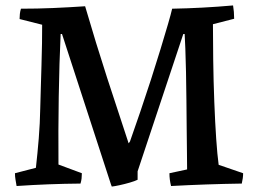

<svg xmlns="http://www.w3.org/2000/svg" viewBox="-20 -675 941 706"><path d="M41 9Q39 -3 37 -14.5Q35 -26 35 -38L112 -58Q118 -111 122.5 -166Q127 -221 128 -277Q129 -308 130 -349Q131 -390 132.5 -433.5Q134 -477 134.5 -516.5Q135 -556 135 -584L52 -605Q52 -614 53 -623.5Q54 -633 57 -643Q117 -643 175.5 -645.5Q234 -648 293 -652Q333 -515 374 -388.5Q415 -262 453 -148L458 -155Q476 -206 496 -264.5Q516 -323 535 -382Q554 -441 570 -493.5Q586 -546 597.5 -585.5Q609 -625 613 -643Q668 -644 724.5 -647Q781 -650 837 -655Q841 -632 841 -606L763 -586Q763 -533 764 -455.5Q765 -378 768 -300Q771 -223 775 -164.5Q779 -106 784 -69L874 -38Q874 -21 869 0Q738 2 609 9Q606 -3 604.5 -14.5Q603 -26 603 -38L668 -52Q668 -70 667.5 -109Q667 -148 666.5 -199Q666 -250 665.5 -304.5Q665 -359 664 -409Q663 -459 661.5 -496.5Q660 -534 659 -550H654L486 -45V-14Q476 -9 457 -3.5Q438 2 419.5 6Q401 10 391 11L388 3L208 -550H203Q198 -444 196 -319Q194 -194 195 -70L281 -38Q281 -28 280 -19Q279 -10 276 0Q158 1 41 9Z"/></svg>

Font: Labrada Medium
Style: Regular
Weight: 500
Designer: Mercedes Jáuregui
Foundry: Omnibus-Type Team
Version: Version 1.000; ttfautohint (v1.8.4.7-5d5b)